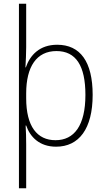

<svg xmlns="http://www.w3.org/2000/svg" viewBox="-20 -780 571 1034"><path d="M479 -269C479 -448 412 -539 288 -539C193 -539 142 -483 119 -417H117C119 -450 121 -496 121 -526V-760H82V234H121V-1C121 -36 120 -74 118 -104H121C142 -43 192 10 282 10C405 10 479 -86 479 -269ZM440 -269C440 -103 379 -25 279 -25C180 -25 121 -99 121 -251V-277C121 -421 177 -505 284 -505C389 -505 440 -426 440 -269Z"/></svg>

Font: Noto Sans Myanmar SemiCondensed ExtraLight
Style: Regular
Weight: 200
Width: 4
Designer: Monotype Design Team
Foundry: Monotype Imaging Inc.
Version: Version 2.107